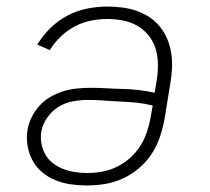

<svg xmlns="http://www.w3.org/2000/svg" viewBox="-20 -558 640 586"><path d="M245 8Q220 8 195.5 4.5Q171 1 149 -8Q127 -17 109 -32Q91 -47 79.5 -68Q68 -89 64 -113.5Q60 -138 64 -162Q68 -183 77.5 -202Q87 -221 102 -237Q117 -253 136 -263.5Q155 -274 175 -280Q195 -286 215.5 -288Q236 -290 257 -290Q281 -290 306 -288.5Q331 -287 355.5 -286.5Q380 -286 404.5 -283Q429 -280 452 -275L458 -311Q462 -335 462 -360Q462 -385 455.5 -407.5Q449 -430 434.5 -448.5Q420 -467 400.5 -478.5Q381 -490 357 -495Q333 -500 308 -500Q283 -500 257.5 -495Q232 -490 208.5 -477.5Q185 -465 165.5 -446.5Q146 -428 132 -405L94 -422Q111 -450 134.5 -473Q158 -496 187 -511Q216 -526 247 -532Q278 -538 308 -538Q331 -538 354 -535Q377 -532 398 -524.5Q419 -517 437 -505Q455 -493 468.5 -476Q482 -459 490.5 -439Q499 -419 502.5 -396.5Q506 -374 505 -350.5Q504 -327 500 -304L482 -194Q477 -167 468 -140Q459 -113 443 -88.5Q427 -64 404 -44.5Q381 -25 354.5 -13Q328 -1 300.5 3.5Q273 8 245 8ZM245 -30Q268 -30 291 -34Q314 -38 336 -48.5Q358 -59 376.5 -75.5Q395 -92 408 -112.5Q421 -133 428.5 -155.5Q436 -178 440 -201L446 -236Q422 -242 397.5 -244.5Q373 -247 348.5 -248Q324 -249 299 -251Q274 -253 249 -253Q227 -253 203.5 -249Q180 -245 159.5 -232.5Q139 -220 124.5 -199.5Q110 -179 106 -156Q103 -138 106.5 -119.5Q110 -101 119 -85.5Q128 -70 142 -59.5Q156 -49 172.5 -42.5Q189 -36 207.5 -33Q226 -30 245 -30Z"/></svg>

Font: Iosevka Curly Slab XLtEx
Style: Italic
Weight: 200
Width: 7
Italic angle: -9°
Monospace: yes
Designer: Belleve Invis
Foundry: Belleve Invis
Version: Version 11.1.0; ttfautohint (v1.8.3)